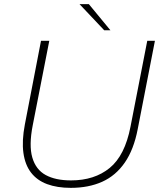

<svg xmlns="http://www.w3.org/2000/svg" viewBox="-20 -897 770 927"><path d="M322 10Q256 10 207.5 -8Q159 -26 130 -63.5Q101 -101 93 -159Q85 -217 100 -296L178 -700H218L138 -292Q119 -195 136 -136.5Q153 -78 200.5 -52Q248 -26 323 -26Q436 -26 509.5 -86Q583 -146 610 -285L691 -700H728L645 -274Q626 -175 582.5 -112Q539 -49 473.5 -19.5Q408 10 322 10ZM513 -751H483L364 -877H409Z"/></svg>

Font: REM Thin
Style: Italic
Weight: 250
Italic angle: -11°
Designer: Octavio Pardo
Foundry: Ashler Design
Version: Version 1.005;gftools[0.9.28]